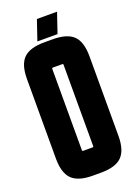

<svg xmlns="http://www.w3.org/2000/svg" viewBox="-156 -890 685 958"><g transform="rotate(-20 186.0 -411.0)"><path d="M352 -139Q352 -63 318.5 -29.5Q285 4 208 4H164Q87 4 53.5 -29.5Q20 -63 20 -139V-561Q20 -638 53.5 -671Q87 -704 164 -704H208Q285 -704 318.5 -671Q352 -638 352 -561ZM161 -571Q156 -571 156 -566V-134Q156 -129 161 -129H211Q216 -129 216 -134V-566Q216 -571 211 -571ZM133 -720 169 -826H276L240 -720Z"/></g></svg>

Font: Karantina
Style: Bold
Weight: 700
Designer: Rony Koch
Foundry: Rony Koch
Version: Version 1.000; ttfautohint (v1.8.3)